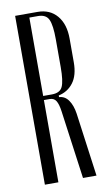

<svg xmlns="http://www.w3.org/2000/svg" viewBox="-82 -742 443 784"><g transform="rotate(-10 139.5 -350.0)"><path d="M132 -700Q183 -700 212.5 -665Q242 -630 242 -570V-472Q242 -418 219 -387.5Q196 -357 158 -349V-342Q182 -341 197 -319.5Q212 -298 217 -264L253 0H197L158 -284Q154 -313 145.5 -327Q137 -341 119 -341H95V0H39V-700ZM186 -577Q186 -635 175 -659Q164 -683 131 -683H95V-358H131Q165 -358 175.5 -381Q186 -404 186 -461Z"/></g></svg>

Font: Moniqa Cond Heading
Style: Regular
Weight: 400
Width: 3
Designer: Rajesh Rajput
Foundry: Rajesh Rajput
Version: Version 1.000